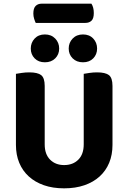

<svg xmlns="http://www.w3.org/2000/svg" viewBox="-20 -1011 701 1048"><path d="M175 -886Q171 -894 166.5 -908Q162 -922 162 -937Q162 -966 174.5 -978.5Q187 -991 208 -991H479Q492 -971 492 -940Q492 -910 479.5 -898Q467 -886 446 -886ZM330 17Q268 17 219.5 0Q171 -17 137 -48Q103 -79 85 -122.5Q67 -166 67 -220V-608Q78 -610 98.5 -613Q119 -616 140 -616Q185 -616 204.5 -601Q224 -586 224 -542V-223Q224 -169 253.5 -139.5Q283 -110 330 -110Q378 -110 407.5 -139.5Q437 -169 437 -223V-608Q448 -610 468.5 -613Q489 -616 510 -616Q555 -616 574.5 -601Q594 -586 594 -542V-220Q594 -166 576 -122.5Q558 -79 524 -48Q490 -17 441 0Q392 17 330 17ZM303 -746Q303 -714 281.5 -692.5Q260 -671 225 -671Q190 -671 169 -692.5Q148 -714 148 -746Q148 -778 169 -800.5Q190 -823 225 -823Q260 -823 281.5 -800.5Q303 -778 303 -746ZM510 -746Q510 -714 489 -692.5Q468 -671 433 -671Q398 -671 376.5 -692.5Q355 -714 355 -746Q355 -778 376.5 -800.5Q398 -823 433 -823Q468 -823 489 -800.5Q510 -778 510 -746Z"/></svg>

Font: Baloo 2
Style: Bold
Weight: 700
Designer: Sarang Kulkarni and Ek Type
Foundry: Ek Type
Version: Version 1.640;hotconv 1.0.111;makeotfexe 2.5.65597; ttfautoh